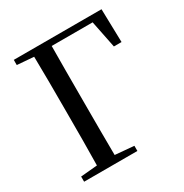

<svg xmlns="http://www.w3.org/2000/svg" viewBox="-169 -865 958 999"><g transform="rotate(-30 310.0 -366.0)"><path d="M51 -701 151 -693C153 -593 153 -493 153 -392V-335C153 -238 153 -138 151 -40L51 -31V0H371V-31L258 -41C257 -140 257 -239 257 -335V-392C257 -494 257 -596 258 -696H504L537 -532H583L578 -732H51Z"/></g></svg>

Font: Noto Serif JP Medium
Style: Regular
Weight: 500
Designer: Ryoko NISHIZUKA 西塚涼子 (kana & ideographs); Frank Grießhammer (Latin, Greek & Cyrillic); Wenlong ZHANG 张文龙 (bopomofo); San
Foundry: Adobe
Version: Version 2.001;hotconv 1.1.0;makeotfexe 2.6.0